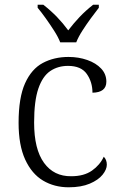

<svg xmlns="http://www.w3.org/2000/svg" viewBox="-20 -786 512 816"><path d="M272 10Q211 10 163 -18.5Q115 -47 87 -108Q59 -169 59 -264Q59 -371 86.5 -432Q114 -493 162 -518.5Q210 -544 271 -544Q314 -544 351 -531Q388 -518 410 -494.5Q432 -471 432 -439Q432 -393 373 -392Q373 -437 349 -471.5Q325 -506 269 -506Q226 -506 193.5 -484Q161 -462 143 -409.5Q125 -357 125 -265Q125 -152 167 -94Q209 -36 283 -37Q337 -37 371 -61Q405 -85 421 -120Q434 -107 434 -86Q434 -66 416 -43.5Q398 -21 361.5 -5.5Q325 10 272 10ZM236 -606Q227 -629 210 -655.5Q193 -682 174.5 -708Q156 -734 140 -753V-766H164Q197 -740 222.5 -713.5Q248 -687 270 -657Q293 -687 318 -713.5Q343 -740 376 -766H400V-753Q385 -734 366 -708Q347 -682 330 -655.5Q313 -629 304 -606Z"/></svg>

Font: Noto Serif Gurmukhi Light
Style: Regular
Weight: 300
Designer: Vaibhav Singh and the Monotype Design Team
Foundry: Monotype Imaging Inc.
Version: Version 2.004; ttfautohint (v1.8.4.7-5d5b)